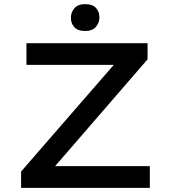

<svg xmlns="http://www.w3.org/2000/svg" viewBox="-20 -909 825 929"><path d="M82 0V-79L546 -613L575 -595H108V-700H694V-622L231 -87L202 -105H705V0ZM392 -759Q357 -759 340 -777Q323 -795 323 -824Q323 -849 340 -869Q357 -889 392 -889Q427 -889 444 -871Q461 -853 461 -824Q461 -799 444 -779Q427 -759 392 -759Z"/></svg>

Font: Lexend Giga
Style: Regular
Weight: 400
Designer: Bonnie Shaver-Troup, Thomas Jockin
Foundry: Lexend
Version: Version 1.007